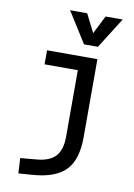

<svg xmlns="http://www.w3.org/2000/svg" viewBox="-106 -842 799 1144"><g transform="rotate(10 293.0 -270.5)"><path d="M87.9 234.4 83 142.6 180.7 133.8Q259.3 127 294.7 88.1Q330.1 49.3 330.1 -30.3V-432.6H128.9V-517.6H433.6V-45.9Q433.6 92.3 371.1 155.5Q308.6 218.8 170.9 228.5ZM339.8 -590.8 222.7 -776.4H326.2L381.8 -666L437.5 -776.4H541L423.8 -590.8Z"/></g></svg>

Font: Cascadia Code NF
Style: Regular
Weight: 400
Monospace: yes
Designer: Aaron Bell
Foundry: Saja Typeworks
Version: Version 2404.023; ttfautohint (v1.8.4)